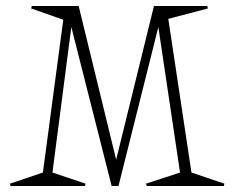

<svg xmlns="http://www.w3.org/2000/svg" viewBox="-20 -620 783 640"><path d="M13.2 -7.8 123 -44.9 190.9 -554.2 84 -591.8 85.9 -600.1H242.2L367.2 -87.9L493.2 -600.1H670.9L672.9 -591.8L541 -557.1L618.2 -44.9L728 -7.8L726.1 0H469.2L466.8 -7.8L580.1 -44.9L507.8 -529.8L375 0H352.1L217.8 -529.8L154.8 -44.9L265.1 -7.8L263.2 0H15.1Z"/></svg>

Font: Halibut Cnd Thin
Style: Regular
Weight: 250
Width: 3
Designer: Matteo Maggi
Foundry: Collletttivo
Version: Version 3.080 | FøM Fix